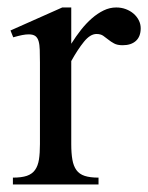

<svg xmlns="http://www.w3.org/2000/svg" viewBox="-20 -489 393 509"><path d="M85.9 -323.2Q85.9 -342.8 85.4 -356.7Q85 -370.6 82.3 -379.9Q79.6 -389.2 73.5 -393.6Q67.4 -397.9 56.2 -397.9Q48.3 -397.9 38.6 -396Q28.8 -394 15.1 -390.1L7.8 -408.2L145 -469.2H168.9V-373Q181.2 -392.6 194.8 -409.9Q208.5 -427.2 223.6 -440.4Q238.8 -453.6 254.9 -461.4Q271 -469.2 288.1 -469.2Q301.8 -469.2 313.5 -464.8Q325.2 -460.4 334 -452.9Q342.8 -445.3 347.9 -435.3Q353 -425.3 353 -414.1Q353 -392.1 340.3 -380.6Q327.6 -369.1 305.2 -369.1Q291 -369.1 282.5 -373.8Q273.9 -378.4 267.1 -384Q260.3 -389.6 253.4 -394.3Q246.6 -398.9 235.8 -398.9Q219.2 -398.9 202.6 -378.4Q186 -357.9 168.9 -327.1V-106.9Q168.9 -82.5 171.9 -65.7Q174.8 -48.8 182.6 -38.1Q190.4 -27.3 204.6 -22.7Q218.8 -18.1 241.2 -18.1V0H14.2V-18.1Q37.1 -18.1 51.3 -22.9Q65.4 -27.8 73 -38.6Q80.6 -49.3 83.3 -66.2Q85.9 -83 85.9 -106.9Z"/></svg>

Font: Chandrasa
Style: Regular
Weight: 400
Designer: R.S. Wihananto
Foundry: R.S. Wihananto
Version: Version 2.0.1